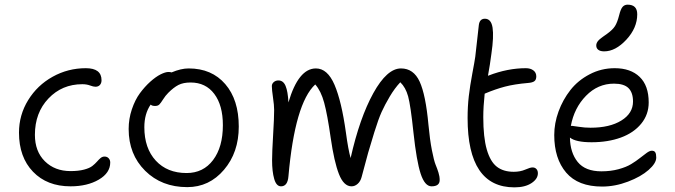

<svg xmlns="http://www.w3.org/2000/svg" viewBox="-20 -786 2878 819"><path d="M280.8 8.8Q180.7 8.8 120.8 -53.5Q61 -115.7 61 -220.2Q61 -295.4 100.1 -358.9Q139.2 -422.4 204.6 -458.7Q270 -495.1 346.2 -495.1Q413.1 -495.1 413.1 -443.8Q413.1 -431.2 406.2 -423.6Q399.4 -416 387.2 -416Q378.4 -416 364 -421.4Q349.6 -426.8 331.1 -426.8Q244.6 -426.8 186.8 -366Q128.9 -305.2 128.9 -210.9Q128.9 -140.1 171.4 -98.1Q213.9 -56.2 280.8 -56.2Q314.5 -56.2 338.4 -62.5Q362.3 -68.8 374 -78.1Q385.7 -87.4 393.6 -96.4Q401.4 -105.5 408.9 -111.8Q416.5 -118.2 425.8 -118.2Q437 -118.2 443.6 -110.8Q450.2 -103.5 450.2 -92.8Q450.2 -48.3 401.4 -19.8Q352.5 8.8 280.8 8.8Z M778.8 12.2Q669.4 12.2 599.1 -57.6Q528.8 -127.4 528.8 -235.8Q528.8 -279.3 542.5 -319.8Q556.2 -360.4 576.7 -388.2Q597.2 -416 620.8 -437.3Q644.5 -458.5 665 -468.8Q685.5 -479 698.7 -479Q706.1 -479 711.9 -477.1Q752 -494.1 784.7 -494.1Q883.3 -494.1 940.9 -427.2Q998.5 -360.4 998.5 -246.1Q998.5 -135.7 935.5 -61.8Q872.6 12.2 778.8 12.2ZM595.7 -243.2Q595.7 -153.8 644.5 -100.8Q693.4 -47.9 775.9 -47.9Q847.2 -47.9 888.9 -103.3Q930.7 -158.7 930.7 -252Q930.7 -336.9 894 -385.5Q857.4 -434.1 793 -434.1Q761.7 -434.1 741.2 -423.6Q720.7 -413.1 697.8 -390.1Q685.5 -377.9 675.8 -362.3Q666 -346.7 659.7 -340.3Q653.3 -334 641.6 -334Q628.4 -334 622.6 -339.8Q595.7 -300.8 595.7 -243.2Z M1178.7 8.8Q1158.7 8.8 1149.7 -22.7Q1140.6 -54.2 1140.6 -102.1Q1140.6 -137.2 1145 -210Q1149.4 -282.7 1149.4 -316.9Q1149.4 -336.9 1144.5 -370.1Q1139.6 -403.3 1139.6 -418.9Q1139.6 -428.7 1147.7 -435.8Q1155.8 -442.9 1167.5 -442.9Q1188.5 -442.9 1198.2 -419.4Q1208 -396 1210.4 -349.1Q1252.9 -494.1 1327.6 -494.1Q1377 -494.1 1407 -424.1Q1437 -354 1455.6 -220.2Q1465.3 -147.9 1475.6 -111.8Q1514.2 -283.2 1572.5 -388.7Q1630.9 -494.1 1690.4 -494.1Q1744.1 -494.1 1770 -438Q1795.9 -381.8 1807.6 -253.9Q1813.5 -190.4 1822.3 -145.5Q1831.1 -100.6 1838.1 -83.5Q1845.2 -66.4 1850.3 -50Q1855.5 -33.7 1855.5 -18.1Q1855.5 8.8 1820.8 8.8Q1792 8.8 1774.4 -44.9Q1756.8 -98.6 1743.7 -220.2Q1731.4 -336.9 1720.9 -375Q1710.4 -413.1 1687.5 -435.1Q1663.6 -409.7 1642.6 -374.3Q1621.6 -338.9 1607.9 -308.6Q1594.2 -278.3 1576.7 -221.9Q1559.1 -165.5 1550.5 -134.8Q1542 -104 1522.5 -30.8Q1517.6 -12.2 1505.6 -1.7Q1493.7 8.8 1479.5 8.8Q1446.3 8.8 1425.8 -43.5Q1405.3 -95.7 1390.6 -198.2Q1376.5 -297.4 1362.8 -347.9Q1349.1 -398.4 1324.7 -425.8Q1237.8 -345.2 1210.4 -34.2Q1207 8.8 1178.7 8.8Z M2174.3 13.2Q1974.6 13.2 1974.6 -282.2Q1974.6 -331.5 1979.7 -375.7Q1984.9 -419.9 1994.6 -471.7Q2004.4 -523.4 2007.3 -543.9Q2011.7 -582.5 2016.8 -628.2Q2022 -673.8 2022.5 -679.2Q2025.9 -706.1 2048.3 -706.1Q2075.2 -706.1 2081.1 -668Q2086.9 -629.9 2076.2 -557.1Q2070.3 -510.7 2061.5 -462.9L2064.5 -463.9Q2145.5 -495.1 2223.1 -495.1Q2242.7 -495.1 2255.1 -485.8Q2267.6 -476.6 2267.6 -460Q2267.6 -445.8 2259.5 -439.7Q2251.5 -433.6 2232.4 -432.1Q2174.8 -427.2 2134 -416.5Q2093.3 -405.8 2049.3 -387.2L2047.4 -386.2Q2041.5 -330.6 2041.5 -286.1Q2041.5 -200.2 2056.4 -148.4Q2071.3 -96.7 2099.1 -75Q2127 -53.2 2171.4 -53.2Q2199.2 -53.2 2220.5 -62.5Q2241.7 -71.8 2251.5 -71.8Q2262.2 -71.8 2268.3 -64.9Q2274.4 -58.1 2274.4 -46.9Q2274.4 -22.9 2247.1 -4.9Q2219.7 13.2 2174.3 13.2Z M2557.1 -566.9Q2541 -566.9 2532.2 -573.5Q2523.4 -580.1 2523.4 -591.8Q2523.4 -594.7 2523.9 -597.7Q2524.4 -600.6 2525.9 -603.3Q2527.3 -606 2528.6 -608.2Q2529.8 -610.4 2532.7 -613.3Q2535.6 -616.2 2537.4 -617.9Q2539.1 -619.6 2543.7 -623Q2548.3 -626.5 2550.5 -628.2Q2552.7 -629.9 2558.6 -634Q2564.5 -638.2 2567.4 -640.1Q2593.3 -658.7 2603.3 -674.6Q2613.3 -690.4 2621.1 -721.2Q2627.4 -747.1 2635.7 -756.6Q2644 -766.1 2657.2 -766.1Q2698.2 -766.1 2698.2 -725.1Q2698.2 -667 2651.9 -616.9Q2605.5 -566.9 2557.1 -566.9ZM2548.3 9.8Q2445.8 9.8 2395 -49.8Q2344.2 -109.4 2344.2 -210Q2344.2 -260.3 2362.5 -310.5Q2380.9 -360.8 2413.3 -402.1Q2445.8 -443.4 2495.4 -469.2Q2544.9 -495.1 2602.1 -495.1Q2669.9 -495.1 2708.5 -458Q2747.1 -420.9 2747.1 -349.1Q2747.1 -297.4 2715.1 -258.3Q2683.1 -219.2 2628.2 -199.2Q2573.2 -179.2 2503.4 -179.2Q2436 -179.2 2411.1 -199.2Q2412.1 -134.8 2444.3 -95Q2476.6 -55.2 2545.4 -55.2Q2585 -55.2 2618.2 -64.2Q2651.4 -73.2 2672.6 -86.2Q2693.8 -99.1 2710 -112.1Q2726.1 -125 2738.8 -134Q2751.5 -143.1 2760.3 -143.1Q2771 -143.1 2775.1 -136.2Q2779.3 -129.4 2779.3 -113.8Q2779.3 -89.8 2746.6 -61Q2713.9 -32.2 2658.7 -11.2Q2603.5 9.8 2548.3 9.8ZM2421.4 -249Q2425.3 -249 2449.5 -245.1Q2473.6 -241.2 2499 -241.2Q2581.1 -241.2 2630.6 -272Q2680.2 -302.7 2680.2 -353Q2680.2 -391.1 2660.9 -410.2Q2641.6 -429.2 2599.1 -429.2Q2530.3 -429.2 2479.7 -377.4Q2429.2 -325.7 2415 -249Z"/></svg>

Font: Shantell Sans Normal
Style: Regular
Weight: 300
Designer: Stephen Nixon, Anya Danilova, Shantell Martin
Foundry: Arrow Type
Version: Version 1.006;[559af2be0]